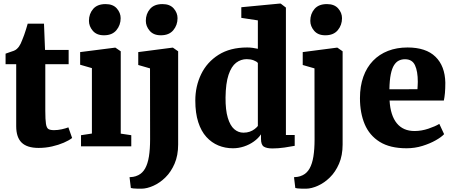

<svg xmlns="http://www.w3.org/2000/svg" viewBox="-20 -840 2606 1102"><path d="M201.5 9Q135.5 9 104.2 -21.5Q73 -52 73 -115.5V-471.5H12V-532Q24.5 -537 36.8 -540.8Q49 -544.5 59.2 -548.5Q69.5 -552.5 76.5 -559Q84 -566 89 -573Q94 -580 98.5 -589.2Q103 -598.5 107.5 -610.5Q113 -623.5 118.5 -638.8Q124 -654 129.2 -671Q134.5 -688 139 -704H232.5L238.5 -553.5H374V-471.5H240V-204Q240 -153 243.8 -129.2Q247.5 -105.5 258.2 -99.2Q269 -93 290 -93Q312 -93 334.5 -98Q357 -103 372.5 -109L394 -48Q376 -34 346 -21Q316 -8 278.8 0.5Q241.5 9 201.5 9Z M445 0V-64L507.5 -73.5V-449L440 -468.5V-541L640 -566.5H642.5L673 -545.5V-73L733.5 -64V0ZM576 -637.5Q534.5 -637.5 512.5 -663.5Q490.5 -689.5 490.5 -720.5Q490.5 -760.5 514.5 -788.5Q538.5 -816.5 585.5 -816.5H586.5Q628.5 -816.5 650.5 -791.5Q672.5 -766.5 672.5 -735.5Q672.5 -696 648.2 -666.8Q624 -637.5 577 -637.5Z M793 243Q780 243 767.2 242.8Q754.5 242.5 745 241.5Q735.5 240.5 731 239L723.5 177Q730 177 744 175Q758 173 773.5 165.5Q798 153.5 813 126.8Q828 100 834.8 58.2Q841.5 16.5 841.5 -40L841 -447.5L773.5 -467V-541L969.5 -566.5H972.5L1002.5 -545.5V-10.5Q1002.5 52 982 99.5Q961.5 147 929.2 178.5Q897 210 860.5 226.2Q824 242.5 793 243ZM902.5 -637.5Q861 -637.5 839 -663.5Q817 -689.5 817 -720.5Q817 -760.5 841 -788.5Q865 -816.5 912 -816.5H913Q955 -816.5 977 -791.5Q999 -766.5 999 -735.5Q999 -696 974.8 -666.8Q950.5 -637.5 903.5 -637.5Z M1317 11Q1272.5 11 1233.5 -5Q1194.5 -21 1164.5 -54Q1134.5 -87 1117.8 -139Q1101 -191 1101 -263Q1101 -345 1134.5 -414.2Q1168 -483.5 1234.5 -525.5Q1301 -567.5 1399 -567.5Q1415.5 -567.5 1431.2 -565.2Q1447 -563 1460 -560V-723L1365 -737.5V-798.5L1585.5 -819.5H1591L1621 -796.5V-65H1671.5V-3Q1649.5 1.5 1612.8 6.8Q1576 12 1544 12Q1511 12 1494.5 1.8Q1478 -8.5 1478 -43V-69Q1462.5 -46 1437 -27.8Q1411.5 -9.5 1380.2 0.8Q1349 11 1317 11ZM1377.5 -78.5Q1397.5 -78.5 1413.5 -84.2Q1429.5 -90 1441.2 -99Q1453 -108 1460 -117V-478.5Q1453 -487.5 1435.2 -494Q1417.5 -500.5 1396 -500.5Q1362.5 -500.5 1335.2 -479.8Q1308 -459 1291.8 -410.8Q1275.5 -362.5 1274.5 -280Q1274 -208.5 1287.5 -163.8Q1301 -119 1324.2 -98.8Q1347.5 -78.5 1377.5 -78.5Z M1737 243Q1724 243 1711.2 242.8Q1698.5 242.5 1689 241.5Q1679.5 240.5 1675 239L1667.5 177Q1674 177 1688 175Q1702 173 1717.5 165.5Q1742 153.5 1757 126.8Q1772 100 1778.8 58.2Q1785.5 16.5 1785.5 -40L1785 -447.5L1717.5 -467V-541L1913.5 -566.5H1916.5L1946.5 -545.5V-10.5Q1946.5 52 1926 99.5Q1905.5 147 1873.2 178.5Q1841 210 1804.5 226.2Q1768 242.5 1737 243ZM1846.5 -637.5Q1805 -637.5 1783 -663.5Q1761 -689.5 1761 -720.5Q1761 -760.5 1785 -788.5Q1809 -816.5 1856 -816.5H1857Q1899 -816.5 1921 -791.5Q1943 -766.5 1943 -735.5Q1943 -696 1918.8 -666.8Q1894.5 -637.5 1847.5 -637.5Z M2313.5 11Q2218.5 11 2159.5 -25.8Q2100.5 -62.5 2073.2 -127.2Q2046 -192 2046 -276.5Q2046 -345.5 2065.5 -399.8Q2085 -454 2121 -491.2Q2157 -528.5 2207.2 -548Q2257.5 -567.5 2319 -567.5Q2425 -567.5 2479.5 -514.2Q2534 -461 2536 -365.5Q2536 -331.5 2533.8 -306.5Q2531.5 -281.5 2527.5 -263H2216Q2218.5 -220 2229 -187.2Q2239.5 -154.5 2257.5 -132.5Q2275.5 -110.5 2301 -99.2Q2326.5 -88 2359.5 -88Q2399 -88 2439 -101.5Q2479 -115 2501.5 -129L2529 -70Q2514 -53.5 2481 -34.8Q2448 -16 2404.5 -2.5Q2361 11 2313.5 11ZM2215 -327.5 2376 -328Q2376.5 -339 2377.2 -349.5Q2378 -360 2378 -370.5Q2378 -430.5 2362 -465.2Q2346 -500 2304.5 -500Q2285.5 -500 2269.8 -492.5Q2254 -485 2242 -466.5Q2230 -448 2223 -414.2Q2216 -380.5 2215 -327.5Z"/></svg>

Font: Merriweather 24pt Black
Style: Regular
Weight: 900
Designer: Eben Sorkin
Foundry: Eben Sorkin
Version: Version 2.100